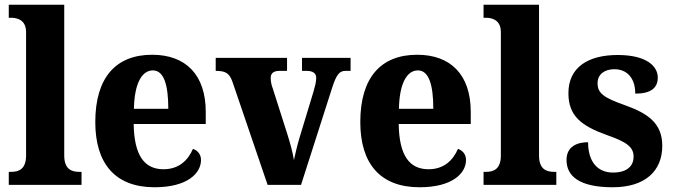

<svg xmlns="http://www.w3.org/2000/svg" viewBox="-20 -780 2843 810"><path d="M17 0H324V-55H314C280 -55 251 -68 251 -124V-760H17V-705H28C49 -705 90 -698 90 -645V-124C90 -68 61 -55 28 -55H17Z M632 10C772 10 828 -50 828 -105C828 -129 814 -145 794 -152C773 -103 734 -66 670 -66C589 -66 546 -124 544 -257H848V-308C848 -466 762 -549 622 -549C469 -549 382 -453 382 -265C382 -91 465 10 632 10ZM690 -321H545C547 -427 578 -483 625 -483C671 -483 690 -423 690 -321Z M961 -434 1109 0H1250L1381 -409C1400 -468 1413 -481 1438 -481H1459V-536H1254V-481H1274C1301 -481 1314 -470 1314 -452C1314 -433 1309 -417 1303 -395L1243 -197C1234 -167 1226 -132 1220 -105C1215 -137 1204 -177 1191 -218L1131 -406C1126 -419 1122 -435 1122 -451C1122 -470 1133 -481 1159 -481H1191V-536H890V-481C931 -481 948 -472 961 -434Z M1750 10C1890 10 1946 -50 1946 -105C1946 -129 1932 -145 1912 -152C1891 -103 1852 -66 1788 -66C1707 -66 1664 -124 1662 -257H1966V-308C1966 -466 1880 -549 1740 -549C1587 -549 1500 -453 1500 -265C1500 -91 1583 10 1750 10ZM1808 -321H1663C1665 -427 1696 -483 1743 -483C1789 -483 1808 -423 1808 -321Z M2020 0H2327V-55H2317C2283 -55 2254 -68 2254 -124V-760H2020V-705H2031C2052 -705 2093 -698 2093 -645V-124C2093 -68 2064 -55 2031 -55H2020Z M2565 10C2701 10 2774 -58 2774 -165C2774 -261 2712 -302 2617 -336C2526 -368 2501 -387 2501 -429C2501 -467 2531 -488 2572 -488C2624 -488 2660 -452 2660 -385C2726 -385 2755 -409 2755 -453C2755 -501 2707 -548 2586 -548C2461 -548 2378 -496 2378 -387C2378 -291 2432 -249 2541 -210C2621 -182 2653 -161 2653 -119C2653 -82 2628 -52 2566 -52C2503 -52 2461 -95 2461 -180C2416 -180 2370 -163 2370 -105C2370 -39 2421 10 2565 10Z"/></svg>

Font: Noto Serif Armenian SemiCondensed
Style: Bold
Weight: 700
Width: 4
Designer: Monotype Design Team
Foundry: Monotype Imaging Inc.
Version: Version 2.008